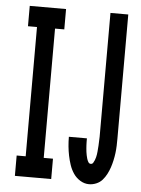

<svg xmlns="http://www.w3.org/2000/svg" viewBox="-53 -777 606 827"><g transform="rotate(5 250.0 -363.5)"><path d="M42 0V-88H81V-647H42V-735H199V-647H159V-88H199V0ZM363 8Q343 8 325 -3Q307 -14 295.5 -31Q284 -48 277.5 -67.5Q271 -87 267 -106.5Q263 -126 261 -146.5Q259 -167 259 -187Q259 -188 259 -188Q259 -188 259 -188H337Q337 -180 337 -173Q337 -166 337.5 -158.5Q338 -151 338.5 -144Q339 -137 340 -129.5Q341 -122 342.5 -115Q344 -108 346 -101Q348 -94 352 -87Q356 -80 363 -80Q370 -80 373.5 -86Q377 -92 379.5 -98Q382 -104 383.5 -110.5Q385 -117 386 -123Q387 -129 387.5 -135.5Q388 -142 388.5 -148.5Q389 -155 389.5 -161.5Q390 -168 390 -174.5Q390 -181 390.5 -187.5Q391 -194 391 -200V-735H468V-200Q468 -184 467.5 -168Q467 -152 465 -136Q463 -120 459.5 -104Q456 -88 451 -73Q446 -58 438.5 -43.5Q431 -29 420.5 -17Q410 -5 394.5 1.5Q379 8 363 8Z"/></g></svg>

Font: Zed Mono Semibold
Style: Regular
Weight: 600
Monospace: yes
Designer: Belleve Invis
Foundry: Belleve Invis
Version: Version 1.0.0; ttfautohint (v1.8.4)